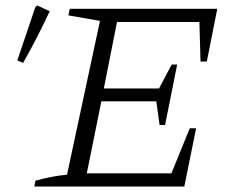

<svg xmlns="http://www.w3.org/2000/svg" viewBox="-20 -679 833 699"><path d="M105 0 109 -21Q168 -38 224 -43L344 -603L229 -623L234 -647H771L733 -455H710L706 -599H406L358 -357H559L605 -444H625L581 -224H561L549 -310H349L296 -48H604L671 -212H694L651 0ZM64 -450 43 -459 109 -654 116 -659 161 -638Q141 -595 117 -548Q93 -501 64 -450Z"/></svg>

Font: Piazzolla Light
Style: Italic
Weight: 300
Italic angle: -11.3°
Designer: Juan Pablo del Peral
Foundry: Huerta Tipografica
Version: Version 1.330